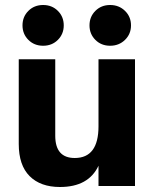

<svg xmlns="http://www.w3.org/2000/svg" viewBox="-20 -744 620 768"><path d="M152.5 -724Q188 -724 211.5 -700.5Q235 -677 235 -642.5Q235 -608 211.5 -584.5Q188 -561 152.5 -561Q117 -561 93.5 -584.5Q70 -608 70 -642.5Q70 -677 93.5 -700.5Q117 -724 152.5 -724ZM420.5 -724Q456 -724 480 -700.5Q504 -677 504 -642.5Q504 -608 480 -584.5Q456 -561 420.5 -561Q385 -561 361.5 -584.5Q338 -608 338 -642.5Q338 -677 361.5 -700.5Q385 -724 420.5 -724ZM520 0H374V-81Q334 4 220 4Q142 4 98.5 -39.5Q55 -83 55 -168V-507H201V-201Q201 -112 279 -112Q374 -112 374 -239V-507H520Z"/></svg>

Font: Hind Colombo
Style: Bold
Weight: 700
Designer: Jyotish Sonowal, Aditi Pimprikar
Foundry: Indian Type Foundry
Version: Version 1.000;PS 1.0;hotconv 1.0.86;makeotf.lib2.5.63406; tt